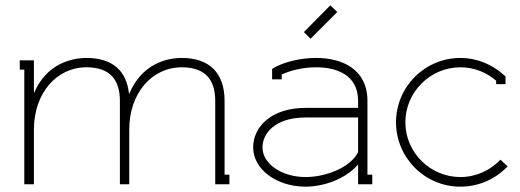

<svg xmlns="http://www.w3.org/2000/svg" viewBox="-20 -690 1949 719"><path d="M108 -343H107V-464H54V-429H71V0H107V-205C107 -340 191 -438 304 -438C393 -438 429 -390 429 -312V0H464V-205C464 -340 548 -438 661 -438C750 -438 786 -390 786 -312V-36V0H839V-36H821V-312C821 -416 765 -473 661 -473C602 -473 511 -450 464 -339H463C454 -426 400 -473 304 -473C249 -473 155 -452 108 -343Z M1321 -120C1291 -61 1198 -27 1124 -27C1036 -27 963 -76 963 -138C963 -192 1012 -250 1124 -250H1321ZM1320 -73H1321V0H1374V-36H1356V-312C1356 -432 1260 -473 1164 -473C1105 -473 1040 -458 999 -432V-393H1035V-411C1067 -426 1114 -438 1164 -438C1237 -438 1321 -412 1321 -312V-286H1124C996 -286 928 -215 928 -138C928 -56 1016 9 1124 9C1192 9 1273 -19 1320 -73ZM1143 -545 1243 -645 1217 -670 1118 -570Z M1838 -388V-375H1873V-404L1867 -409C1824 -448 1767 -473 1704 -473C1571 -473 1463 -365 1463 -232C1463 -99 1571 9 1704 9C1774 9 1836 -20 1881 -67L1854 -92C1816 -52 1763 -27 1704 -27C1591 -27 1498 -119 1498 -232C1498 -345 1591 -438 1704 -438C1756 -438 1801 -419 1838 -388Z"/></svg>

Font: Rawengulk
Style: Regular
Weight: 400
Version: Version 0.9